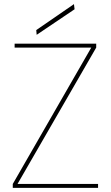

<svg xmlns="http://www.w3.org/2000/svg" viewBox="-20 -912 539 932"><path d="M42 0V-19L423 -681H51V-700H447V-681L65 -19H456V0ZM158 -743 156 -766 339 -892 342 -867Z"/></svg>

Font: DM Sans 16pt Thin
Style: Regular
Weight: 250
Version: Version 4.004;gftools[0.9.30]